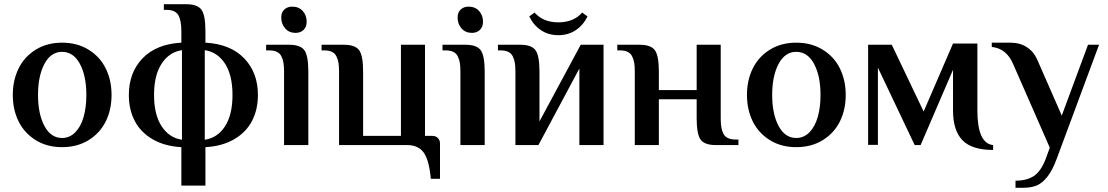

<svg xmlns="http://www.w3.org/2000/svg" viewBox="-20 -680 5194 900"><path d="M271 9.8Q200.2 9.8 147.2 -23.2Q94.2 -56.2 67.1 -111.1Q40 -166 40 -234.9Q40 -303.7 67.1 -358.9Q94.2 -414.1 147.2 -447Q200.2 -480 271 -480Q341.8 -480 395.3 -447Q448.7 -414.1 475.8 -358.9Q502.9 -303.7 502.9 -234.9Q502.9 -166 475.8 -111.1Q448.7 -56.2 395.5 -23.2Q342.3 9.8 271 9.8ZM271 -33.2Q306.6 -33.2 332.8 -59.8Q358.9 -86.4 371.8 -131.6Q384.8 -176.8 384.8 -234.9Q384.8 -324.2 354.5 -380.6Q324.2 -437 271 -437Q218.3 -437 188.2 -380.4Q158.2 -323.7 158.2 -234.9Q158.2 -146 188.2 -89.6Q218.3 -33.2 271 -33.2Z M830.1 189.9V9.8Q751.5 5.4 695.6 -27.1Q639.6 -59.6 611.8 -112.8Q584 -166 584 -234.9Q584 -339.8 648.4 -406.7Q712.9 -473.6 830.1 -480V-534.2Q830.1 -584.5 815.9 -609.1Q801.8 -633.8 759.8 -633.8H748V-660.2H853Q905.8 -660.2 924.3 -634.5Q942.9 -608.9 942.9 -534.2V-480Q1060.1 -473.6 1124.5 -406.7Q1189 -339.8 1189 -234.9Q1189 -166 1161.1 -112.8Q1133.3 -59.6 1077.4 -27.1Q1021.5 5.4 942.9 9.8V189.9ZM833 -24.9V-444.8Q773.4 -436 737.8 -381.8Q702.1 -327.6 702.1 -234.9Q702.1 -142.1 737.8 -87.9Q773.4 -33.7 833 -24.9ZM939.9 -24.9Q999.5 -33.7 1034.7 -87.9Q1069.8 -142.1 1069.8 -234.9Q1069.8 -327.6 1034.7 -381.8Q999.5 -436 939.9 -444.8Z M1365.7 -525.9Q1335 -525.9 1316.7 -546.9Q1298.3 -567.9 1298.3 -598.1Q1298.3 -621.6 1312.7 -635.3Q1327.1 -648.9 1349.6 -648.9Q1380.9 -648.9 1399.2 -628.4Q1417.5 -607.9 1417.5 -578.1Q1417.5 -554.2 1403.1 -540Q1388.7 -525.9 1365.7 -525.9ZM1311.5 0V-344.2Q1311.5 -369.1 1308.8 -385.5Q1306.2 -401.9 1299.1 -416Q1292 -430.2 1277.8 -437Q1263.7 -443.8 1241.7 -443.8H1227.5V-470.2H1335.4Q1388.2 -470.2 1406.7 -444.6Q1425.3 -418.9 1425.3 -344.2V0Z M1999.5 158.2Q1991.2 68.8 1965.6 34.4Q1939.9 0 1889.2 0H1569.3V-344.2Q1569.3 -369.1 1566.7 -385.5Q1564 -401.9 1556.9 -416Q1549.8 -430.2 1535.6 -437Q1521.5 -443.8 1499.5 -443.8H1487.3V-470.2H1592.3Q1645 -470.2 1663.6 -444.6Q1682.1 -418.9 1682.1 -344.2V-43H1859.4V-470.2H1972.2V-43H2007.3Q2022.5 -43 2032.5 -33Q2042.5 -22.9 2042.5 -7.8V158.2Z M2192.4 -525.9Q2161.6 -525.9 2143.3 -546.9Q2125 -567.9 2125 -598.1Q2125 -621.6 2139.4 -635.3Q2153.8 -648.9 2176.3 -648.9Q2207.5 -648.9 2225.8 -628.4Q2244.1 -607.9 2244.1 -578.1Q2244.1 -554.2 2229.7 -540Q2215.3 -525.9 2192.4 -525.9ZM2138.2 0V-344.2Q2138.2 -369.1 2135.5 -385.5Q2132.8 -401.9 2125.7 -416Q2118.7 -430.2 2104.5 -437Q2090.3 -443.8 2068.4 -443.8H2054.2V-470.2H2162.1Q2214.8 -470.2 2233.4 -444.6Q2252 -418.9 2252 -344.2V0Z M2460.9 -603 2485.8 -621.1Q2526.4 -575.2 2597.2 -575.2Q2668.5 -575.2 2709 -621.1L2733.9 -603Q2714.4 -562.5 2679.2 -538.8Q2644 -515.1 2597.2 -515.1Q2550.3 -515.1 2515.4 -538.8Q2480.5 -562.5 2460.9 -603ZM2396 0V-344.2Q2396 -369.1 2393.3 -385.5Q2390.6 -401.9 2383.5 -416Q2376.5 -430.2 2362.3 -437Q2348.1 -443.8 2326.2 -443.8H2314V-470.2H2418.9Q2471.7 -470.2 2490.2 -444.6Q2508.8 -418.9 2508.8 -344.2V-110.8L2702.1 -470.2H2809.1V0H2695.8V-358.9L2503.9 0Z M2955.6 0V-344.2Q2955.6 -369.1 2952.9 -385.5Q2950.2 -401.9 2943.1 -416Q2936 -430.2 2921.9 -437Q2907.7 -443.8 2885.7 -443.8H2873.5V-470.2H2978.5Q3031.2 -470.2 3049.8 -444.6Q3068.4 -418.9 3068.4 -344.2V-257.8H3245.6V-470.2H3358.4V-126Q3358.4 -101.1 3361.1 -84.5Q3363.8 -67.9 3370.8 -53.7Q3377.9 -39.6 3392.3 -32.7Q3406.7 -25.9 3428.7 -25.9H3441.4V0H3335.4Q3282.7 0 3264.2 -25.4Q3245.6 -50.8 3245.6 -126V-214.8H3068.4V0Z M3712.4 9.8Q3641.6 9.8 3588.6 -23.2Q3535.6 -56.2 3508.5 -111.1Q3481.4 -166 3481.4 -234.9Q3481.4 -303.7 3508.5 -358.9Q3535.6 -414.1 3588.6 -447Q3641.6 -480 3712.4 -480Q3783.2 -480 3836.7 -447Q3890.1 -414.1 3917.2 -358.9Q3944.3 -303.7 3944.3 -234.9Q3944.3 -166 3917.2 -111.1Q3890.1 -56.2 3836.9 -23.2Q3783.7 9.8 3712.4 9.8ZM3712.4 -33.2Q3748 -33.2 3774.2 -59.8Q3800.3 -86.4 3813.2 -131.6Q3826.2 -176.8 3826.2 -234.9Q3826.2 -324.2 3795.9 -380.6Q3765.6 -437 3712.4 -437Q3659.7 -437 3629.6 -380.4Q3599.6 -323.7 3599.6 -234.9Q3599.6 -146 3629.6 -89.6Q3659.7 -33.2 3712.4 -33.2Z M4635.3 22.9Q4535.2 22.9 4491.2 -22.9Q4447.3 -68.8 4447.3 -162.1V-353L4295.4 0H4267.6L4095.2 -362.8V-1H4049.3V-470.2H4160.2L4309.6 -157.2L4447.3 -476.1H4561.5V-162.1Q4561.5 -7.3 4635.3 0Z M4740.2 200.2V167Q4792.5 167 4825.7 145.3Q4858.9 123.5 4880.9 66.9L4900.9 12.2L4729 -379.9Q4698.2 -452.6 4628.9 -460V-480H4716.3Q4760.7 -480 4793.2 -459Q4825.7 -438 4842.3 -399.9L4957 -138.2L5080.1 -470.2H5131.8L4933.1 64.9Q4913.6 118.2 4889.6 148.4Q4865.7 178.7 4839.4 189.5Q4813 200.2 4775.9 200.2Z"/></svg>

Font: El Messiri SemiBold
Style: Regular
Weight: 600
Designer: Mohamed Gaber
Foundry: Kief Type Foundry
Version: Version 2.007;PS 002.007;hotconv 1.0.88;makeotf.lib2.5.64775